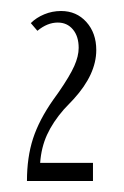

<svg xmlns="http://www.w3.org/2000/svg" viewBox="-20 -725 225 349"><path d="M36 -683Q46 -693 60.5 -699Q75 -705 91 -705Q119 -705 137 -685Q155 -665 155 -634Q155 -590 114 -545L96 -526Q76 -503 65.5 -480Q55 -457 53 -429H149V-396H29Q29 -439 40 -473Q51 -507 77 -544L87 -558Q107 -587 115 -605Q123 -623 123 -638Q123 -659 112.5 -671.5Q102 -684 85 -684Q66 -684 48 -669Z"/></svg>

Font: Moniqa Paragraph
Style: Regular
Weight: 400
Designer: Rajesh Rajput
Foundry: Rajesh Rajput
Version: Version 1.000